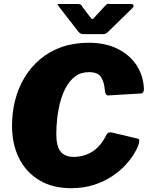

<svg xmlns="http://www.w3.org/2000/svg" viewBox="-20 -976 777 1006"><path d="M445 -752Q532 -752 595.5 -720.5Q659 -689 695 -635Q731 -581 734 -511Q735 -487 716 -486L547 -476Q531 -475 529 -506Q526 -546 509.5 -572Q493 -598 446 -598Q404 -598 374.5 -576Q345 -554 325.5 -518Q306 -482 295 -439Q284 -396 279.5 -353.5Q275 -311 275 -276Q275 -208 298 -181Q321 -154 366 -154Q419 -154 463 -181Q507 -208 538 -270Q546 -287 569 -281L704 -249Q716 -246 703 -210Q698 -196 682 -169.5Q666 -143 638 -112Q610 -81 569 -53.5Q528 -26 474 -8Q420 10 352 10Q255 10 185.5 -32Q116 -74 79.5 -147.5Q43 -221 43 -317Q43 -387 59.5 -451.5Q76 -516 109 -570.5Q142 -625 190.5 -666Q239 -707 303 -729.5Q367 -752 445 -752ZM535 -950Q542 -957 547 -956Q552 -955 561 -955H666Q677 -955 679.5 -948.5Q682 -942 673 -933L543 -806Q537 -801 531.5 -799Q526 -797 515 -797H420Q406 -797 398 -803Q390 -809 386 -816L289 -941Q284 -949 281.5 -952Q279 -955 288 -955H387Q397 -955 402.5 -952Q408 -949 411 -941L452 -887Q462 -872 468 -877.5Q474 -883 485 -896Z"/></svg>

Font: Libre Franklin Black
Style: Italic
Weight: 900
Italic angle: -8°
Designer: Pablo Impallari, Rodrigo Fuenzalida, Nhung Nguyen
Foundry: Impallari Type
Version: Version 3.000